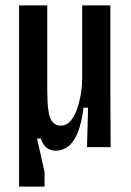

<svg xmlns="http://www.w3.org/2000/svg" viewBox="-20 -548 487 715"><path d="M51 147V-528H156V-214Q156 -193 157 -169.5Q158 -146 162 -125.5Q166 -105 177 -92.5Q188 -80 207 -80Q225 -80 239.5 -94.5Q254 -109 263.5 -133Q273 -157 279 -187Q285 -217 286 -249V-528H391V-211L392 0H304L308 -147H291Q284 -90 269.5 -54.5Q255 -19 234.5 -3Q214 13 187 13Q175 13 164.5 8.5Q154 4 146 -5.5Q138 -15 132 -32H118L146 93V147Z"/></svg>

Font: Bricolage Grotesque 24pt Condensed Medium
Style: Regular
Weight: 500
Width: 3
Designer: Mathieu Triay
Foundry: Atelier Triay
Version: Version 1.001;gftools[0.9.33.dev8+g029e19f]